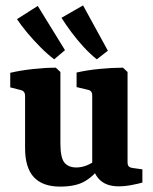

<svg xmlns="http://www.w3.org/2000/svg" viewBox="-20 -684 566 712"><path d="M355 -69Q329 -32 295 -12Q261 8 203 8Q138 8 105.5 -27Q73 -62 73 -135V-329Q73 -346 57 -350L18 -360V-414Q56 -423 102.5 -428Q149 -433 187 -433L204 -417V-152Q204 -100 218.5 -81.5Q233 -63 263 -63Q283 -63 302.5 -71Q322 -79 340 -93ZM508 -7Q495 -3 469 2Q443 7 420 7Q379 7 354.5 -13Q330 -33 322 -73V-330Q322 -348 306 -351L264 -361V-415Q303 -424 350 -428.5Q397 -433 436 -433L453 -417V-83Q453 -71 458 -66.5Q463 -62 472 -61L508 -56ZM380 -496 339 -464Q315 -483 290.5 -509.5Q266 -536 244.5 -565Q223 -594 208 -618L288 -664ZM221 -498 181 -464Q157 -482 131 -508Q105 -534 82 -561.5Q59 -589 43 -613L120 -662Z"/></svg>

Font: Yrsa
Style: Regular
Weight: 400
Designer: Anna Giedrys (Yrsa+Rasa design), David Brezina (Yrsa art-direction, Rasa art-direction, design)
Foundry: Rosetta Type Foundry
Version: Version 2.004